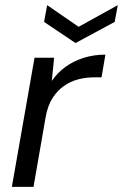

<svg xmlns="http://www.w3.org/2000/svg" viewBox="-20 -725 477 745"><path d="M26 0 114 -501H190L181 -411Q203 -443 234 -465.5Q265 -488 304.5 -500.5Q344 -513 389 -513L374 -425H347Q313 -425 283 -417Q253 -409 227.5 -391Q202 -373 183.5 -344Q165 -315 157 -270L110 0ZM437 -705 425 -640 273 -558 151 -640 163 -705 285 -621Z"/></svg>

Font: DM Sans 18pt
Style: Italic
Weight: 400
Italic angle: -10°
Designer: Colophon Foundry, Jonny Pinhorn
Foundry: Colophon Foundry
Version: Version 4.004;gftools[0.9.30]